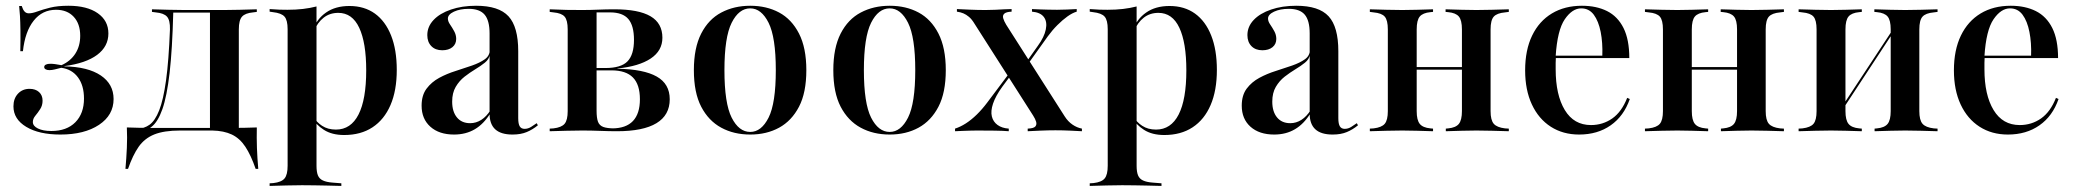

<svg xmlns="http://www.w3.org/2000/svg" viewBox="-20 -447 7070 654"><path d="M185.5 11.3Q112.9 11.3 69.4 -14.9Q25.8 -41.1 25.8 -84.7Q25.8 -111.3 41.1 -127.8Q56.5 -144.4 80.6 -144.4Q100.8 -144.4 112.9 -133.5Q125 -122.6 125 -104Q125 -87.9 116.9 -75.4Q108.9 -62.9 100.4 -52.8Q91.9 -42.7 91.9 -31.5Q91.9 -17.7 109.3 -9.3Q126.6 -0.8 154.8 -0.8Q207.3 -0.8 236.7 -30.6Q266.1 -60.5 266.1 -111.3Q266.1 -155.6 245.6 -183.5Q225 -211.3 188.7 -216.1Q176.6 -212.9 166.5 -210.5Q156.5 -208.1 148.4 -208.1Q140.3 -208.1 135.5 -210.9Q130.6 -213.7 130.6 -218.5Q130.6 -224.2 136.3 -227Q141.9 -229.8 151.6 -229.8Q158.9 -229.8 167.7 -228.6Q176.6 -227.4 189.5 -225Q220.2 -238.7 236.7 -264.5Q253.2 -290.3 253.2 -325Q253.2 -366.1 231 -389.9Q208.9 -413.7 171 -413.7Q124.2 -413.7 94.8 -376.6Q65.3 -339.5 58.1 -272.6H49.2Q50 -314.5 49.6 -343.5Q49.2 -372.6 48 -392.7Q46.8 -412.9 45.2 -426.6H54Q58.1 -413.7 63.7 -407.7Q69.4 -401.6 78.2 -401.6Q90.3 -401.6 107.7 -408.1Q125 -414.5 150.8 -421Q176.6 -427.4 212.9 -427.4Q276.6 -427.4 312.9 -402Q349.2 -376.6 349.2 -333.1Q349.2 -288.7 310.9 -260.1Q272.6 -231.5 199.2 -221.8V-221Q279.8 -219.4 323.4 -189.9Q366.9 -160.5 366.9 -109.7Q366.9 -54.8 317.3 -21.8Q267.7 11.3 185.5 11.3Z M593.5 -2.4Q538.7 -2.4 505.6 10.9Q472.6 24.2 452.4 52.8Q432.3 81.5 416.1 128.2H407.3Q410.5 91.9 412.1 56.9Q413.7 21.8 412.1 -12.9Q433.1 -12.1 454.8 -11.7Q476.6 -11.3 497.6 -11.3H593.5H714.5V-2.4ZM446 1.6 448.4 -8.9Q471 -8.9 489.5 -22.2Q508.1 -35.5 522.2 -71Q536.3 -106.5 545.6 -173.4Q554.8 -240.3 558.9 -346.8Q559.7 -378.2 548.8 -390.3Q537.9 -402.4 510.5 -404.8L497.6 -406.5V-415.3Q529.8 -414.5 555.2 -413.7Q580.6 -412.9 608.1 -412.9H611.3H744.4Q771.8 -412.9 797.2 -413.7Q822.6 -414.5 854.8 -415.3V-406.5L841.9 -404.8Q815.3 -402.4 804.4 -390.3Q793.5 -378.2 793.5 -346.8V-207.3H695.2V-406.5L698.4 -404H566.9L570.2 -405.6Q566.9 -278.2 557.7 -198.4Q548.4 -118.5 533.1 -75Q517.7 -31.5 496 -14.9Q474.2 1.6 446 1.6ZM695.2 -2.4V-207.3H793.5V-2.4ZM695.2 -2.4 696 -10.5 774.2 -11.3H703.2H769.4Q790.3 -11.3 812.1 -11.7Q833.9 -12.1 854.8 -12.9Q854 21.8 855.2 56.9Q856.5 91.9 859.7 128.2H850.8Q834.7 81.5 815.7 52.8Q796.8 24.2 769.8 11.3Q742.7 -1.6 703.2 -2.4Z M1008.9 183.9Q981.5 183.9 956 184.7Q930.6 185.5 898.4 186.3V177.4L911.3 176.6Q938.7 173.4 949.2 160.9Q959.7 148.4 959.7 117.7V-207.3H1058.1V117.7Q1058.1 138.7 1062.9 150.4Q1067.7 162.1 1079.8 167.7Q1091.9 173.4 1112.9 175L1142.7 177.4V186.3Q1116.9 185.5 1094.8 185.1Q1072.6 184.7 1052 184.3Q1031.5 183.9 1008.9 183.9ZM1170.2 -426.6Q1221 -426.6 1256.9 -400.8Q1292.7 -375 1312.1 -326.2Q1331.5 -277.4 1331.5 -208.9Q1331.5 -138.7 1310.1 -89.1Q1288.7 -39.5 1248.8 -13.3Q1208.9 12.9 1152.4 12.9Q1110.5 12.9 1083.1 -4.8Q1055.6 -22.6 1047.6 -41.9L1050 -47.6Q1057.3 -31.5 1077 -18.5Q1096.8 -5.6 1124.2 -5.6Q1175 -5.6 1201.2 -56.9Q1227.4 -108.1 1227.4 -207.3Q1227.4 -301.6 1203.6 -352.4Q1179.8 -403.2 1132.3 -403.2Q1103.2 -403.2 1082.3 -386.7Q1061.3 -370.2 1049.2 -340.3L1046 -345.2Q1058.9 -382.3 1090.7 -404.4Q1122.6 -426.6 1170.2 -426.6ZM959.7 -207.3V-347.6Q959.7 -378.2 949.2 -390.3Q938.7 -402.4 909.7 -405.6L898.4 -407.3V-416.1Q918.5 -414.5 931.9 -414.1Q945.2 -413.7 958.9 -413.7Q987.1 -413.7 1011.7 -416.5Q1036.3 -419.4 1058.1 -425V-416.1V-207.3Z M1647.6 -207.3V-333.1Q1647.6 -377.4 1630.6 -397.2Q1613.7 -416.9 1576.6 -416.9Q1546.8 -416.9 1526.2 -407.3Q1505.6 -397.6 1505.6 -383.9Q1505.6 -374.2 1512.9 -363.7Q1520.2 -353.2 1527 -340.7Q1533.9 -328.2 1533.9 -314.5Q1533.9 -296.8 1521 -286.3Q1508.1 -275.8 1486.3 -275.8Q1462.9 -275.8 1449.2 -289.9Q1435.5 -304 1435.5 -327.4Q1435.5 -356.5 1456.9 -379Q1478.2 -401.6 1516.1 -414.5Q1554 -427.4 1601.6 -427.4Q1679 -427.4 1712.1 -391.5Q1745.2 -355.6 1745.2 -272.6V-207.3ZM1526.6 11.3Q1475.8 11.3 1446 -15.3Q1416.1 -41.9 1416.1 -87.1Q1416.1 -122.6 1433.1 -145.2Q1450 -167.7 1476.2 -181.9Q1502.4 -196 1531.9 -205.2Q1561.3 -214.5 1587.9 -223.8Q1614.5 -233.1 1631.5 -245.2Q1648.4 -257.3 1648.4 -277.4V-260.5Q1646 -245.2 1631.5 -233.5Q1616.9 -221.8 1598.8 -210.9Q1580.6 -200 1562.5 -185.9Q1544.4 -171.8 1532.3 -151.2Q1520.2 -130.6 1520.2 -100.8Q1520.2 -66.9 1536.3 -47.2Q1552.4 -27.4 1581.5 -27.4Q1601.6 -27.4 1619.4 -38.7Q1637.1 -50 1650.8 -71.8V-62.1Q1628.2 -25 1597.6 -6.9Q1566.9 11.3 1526.6 11.3ZM1745.2 -44.4Q1745.2 -25 1750.4 -16.5Q1755.6 -8.1 1766.9 -8.1Q1778.2 -8.1 1788.7 -14.5Q1799.2 -21 1808.1 -27.4L1812.1 -20.2Q1794.4 -5.6 1774.2 2.8Q1754 11.3 1725.8 11.3Q1686.3 11.3 1666.9 -6.5Q1647.6 -24.2 1647.6 -59.7V-207.3H1745.2Z M1962.9 -2.4Q1936.3 -2.4 1910.5 -1.6Q1884.7 -0.8 1852.4 0V-8.9L1865.3 -9.7Q1892.7 -12.9 1903.2 -25.4Q1913.7 -37.9 1913.7 -68.5V-346.8Q1913.7 -378.2 1903.2 -390.3Q1892.7 -402.4 1865.3 -404.8L1852.4 -406.5V-415.3Q1884.7 -413.7 1910.1 -413.3Q1935.5 -412.9 1962.9 -412.9H1962.1Q1989.5 -412.9 2017.3 -414.1Q2045.2 -415.3 2072.6 -415.3Q2155.6 -415.3 2196 -391.5Q2236.3 -367.7 2236.3 -318.5Q2236.3 -274.2 2196.4 -247.6Q2156.5 -221 2083.1 -213.7V-212.9Q2172.6 -211.3 2216.9 -186.3Q2261.3 -161.3 2261.3 -108.9Q2261.3 -54.8 2216.1 -27.4Q2171 0 2081.5 0Q2055.6 0 2024.6 -1.2Q1993.5 -2.4 1963.7 -2.4ZM2012.1 -70.2Q2012.1 -45.2 2016.9 -32.3Q2021.8 -19.4 2035.1 -14.5Q2048.4 -9.7 2073.4 -9.7H2064.5Q2112.1 -9.7 2135.9 -34.7Q2159.7 -59.7 2159.7 -108.9Q2159.7 -158.9 2135.9 -183.1Q2112.1 -207.3 2062.9 -207.3H1987.9V-215.3H2041.9Q2095.2 -215.3 2117.3 -237.9Q2139.5 -260.5 2139.5 -311.3Q2139.5 -359.7 2120.2 -382.3Q2100.8 -404.8 2058.1 -404.8H2009.7L2012.1 -407.3Z M2535.5 11.3Q2479.8 11.3 2436.7 -12.1Q2393.5 -35.5 2368.5 -83.5Q2343.5 -131.5 2343.5 -208.1Q2343.5 -283.9 2368.5 -332.7Q2393.5 -381.5 2437.1 -404.4Q2480.6 -427.4 2535.5 -427.4Q2591.1 -427.4 2633.9 -404.4Q2676.6 -381.5 2701.6 -332.7Q2726.6 -283.9 2726.6 -208.1Q2726.6 -131.5 2701.6 -83.5Q2676.6 -35.5 2633.9 -12.1Q2591.1 11.3 2535.5 11.3ZM2535.5 2.4Q2573.4 2.4 2598 -46.4Q2622.6 -95.2 2622.6 -208.1Q2622.6 -320.2 2598 -369.4Q2573.4 -418.5 2535.5 -418.5Q2496.8 -418.5 2472.2 -369.4Q2447.6 -320.2 2447.6 -208.1Q2447.6 -95.2 2472.2 -46.4Q2496.8 2.4 2535.5 2.4Z M3010.5 11.3Q2954.8 11.3 2911.7 -12.1Q2868.5 -35.5 2843.5 -83.5Q2818.5 -131.5 2818.5 -208.1Q2818.5 -283.9 2843.5 -332.7Q2868.5 -381.5 2912.1 -404.4Q2955.6 -427.4 3010.5 -427.4Q3066.1 -427.4 3108.9 -404.4Q3151.6 -381.5 3176.6 -332.7Q3201.6 -283.9 3201.6 -208.1Q3201.6 -131.5 3176.6 -83.5Q3151.6 -35.5 3108.9 -12.1Q3066.1 11.3 3010.5 11.3ZM3010.5 2.4Q3048.4 2.4 3073 -46.4Q3097.6 -95.2 3097.6 -208.1Q3097.6 -320.2 3073 -369.4Q3048.4 -418.5 3010.5 -418.5Q2971.8 -418.5 2947.2 -369.4Q2922.6 -320.2 2922.6 -208.1Q2922.6 -95.2 2947.2 -46.4Q2971.8 2.4 3010.5 2.4Z M3480.6 0V-8.9Q3500.8 -9.7 3506.5 -16.1Q3512.1 -22.6 3509.3 -32.3Q3506.5 -41.9 3499.2 -53.2L3300 -365.3Q3290.3 -381.5 3280.6 -389.5Q3271 -397.6 3261.3 -401.6Q3251.6 -405.6 3239.5 -407.3V-416.1Q3255.6 -415.3 3283.5 -414.1Q3311.3 -412.9 3337.1 -412.9Q3353.2 -412.9 3369.8 -413.7Q3386.3 -414.5 3401.2 -415.3Q3416.1 -416.1 3425.8 -416.1V-407.3Q3407.3 -406.5 3400.8 -400.4Q3394.4 -394.4 3397.2 -384.7Q3400 -375 3407.3 -362.9L3606.5 -50.8Q3617.7 -33.1 3633.1 -22.6Q3648.4 -12.1 3665.3 -8.9V0Q3651.6 -0.8 3625.8 -2Q3600 -3.2 3575 -3.2Q3550 -3.2 3523.4 -2Q3496.8 -0.8 3480.6 0ZM3233.1 0V-8.9Q3250.8 -14.5 3269.8 -26.6Q3288.7 -38.7 3307.3 -56.9Q3325.8 -75 3342.7 -97.6L3422.6 -204L3428.2 -197.6L3393.5 -150.8Q3371 -119.4 3362.5 -94Q3354 -68.5 3358.5 -50.4Q3362.9 -32.3 3377.8 -21.4Q3392.7 -10.5 3416.1 -8.9V0Q3398.4 -1.6 3367.7 -2Q3337.1 -2.4 3308.1 -2.4Q3296 -2.4 3284.3 -2Q3272.6 -1.6 3260.5 -1.2Q3248.4 -0.8 3233.1 0ZM3474.2 -218.5 3468.5 -225 3515.3 -291.1Q3537.1 -321 3542.3 -346.8Q3547.6 -372.6 3535.9 -388.7Q3524.2 -404.8 3495.2 -407.3V-416.1Q3509.7 -415.3 3523 -414.9Q3536.3 -414.5 3550.8 -414.1Q3565.3 -413.7 3580.6 -413.7Q3598.4 -413.7 3614.1 -414.5Q3629.8 -415.3 3647.6 -416.1V-407.3Q3633.1 -403.2 3616.1 -391.1Q3599.2 -379 3581.9 -361.7Q3564.5 -344.4 3549.2 -323.4Z M3802.4 183.9Q3775 183.9 3749.6 184.7Q3724.2 185.5 3691.9 186.3V177.4L3704.8 176.6Q3732.3 173.4 3742.7 160.9Q3753.2 148.4 3753.2 117.7V-207.3H3851.6V117.7Q3851.6 138.7 3856.5 150.4Q3861.3 162.1 3873.4 167.7Q3885.5 173.4 3906.5 175L3936.3 177.4V186.3Q3910.5 185.5 3888.3 185.1Q3866.1 184.7 3845.6 184.3Q3825 183.9 3802.4 183.9ZM3963.7 -426.6Q4014.5 -426.6 4050.4 -400.8Q4086.3 -375 4105.6 -326.2Q4125 -277.4 4125 -208.9Q4125 -138.7 4103.6 -89.1Q4082.3 -39.5 4042.3 -13.3Q4002.4 12.9 3946 12.9Q3904 12.9 3876.6 -4.8Q3849.2 -22.6 3841.1 -41.9L3843.5 -47.6Q3850.8 -31.5 3870.6 -18.5Q3890.3 -5.6 3917.7 -5.6Q3968.5 -5.6 3994.8 -56.9Q4021 -108.1 4021 -207.3Q4021 -301.6 3997.2 -352.4Q3973.4 -403.2 3925.8 -403.2Q3896.8 -403.2 3875.8 -386.7Q3854.8 -370.2 3842.7 -340.3L3839.5 -345.2Q3852.4 -382.3 3884.3 -404.4Q3916.1 -426.6 3963.7 -426.6ZM3753.2 -207.3V-347.6Q3753.2 -378.2 3742.7 -390.3Q3732.3 -402.4 3703.2 -405.6L3691.9 -407.3V-416.1Q3712.1 -414.5 3725.4 -414.1Q3738.7 -413.7 3752.4 -413.7Q3780.6 -413.7 3805.2 -416.5Q3829.8 -419.4 3851.6 -425V-416.1V-207.3Z M4441.1 -207.3V-333.1Q4441.1 -377.4 4424.2 -397.2Q4407.3 -416.9 4370.2 -416.9Q4340.3 -416.9 4319.8 -407.3Q4299.2 -397.6 4299.2 -383.9Q4299.2 -374.2 4306.5 -363.7Q4313.7 -353.2 4320.6 -340.7Q4327.4 -328.2 4327.4 -314.5Q4327.4 -296.8 4314.5 -286.3Q4301.6 -275.8 4279.8 -275.8Q4256.5 -275.8 4242.7 -289.9Q4229 -304 4229 -327.4Q4229 -356.5 4250.4 -379Q4271.8 -401.6 4309.7 -414.5Q4347.6 -427.4 4395.2 -427.4Q4472.6 -427.4 4505.6 -391.5Q4538.7 -355.6 4538.7 -272.6V-207.3ZM4320.2 11.3Q4269.4 11.3 4239.5 -15.3Q4209.7 -41.9 4209.7 -87.1Q4209.7 -122.6 4226.6 -145.2Q4243.5 -167.7 4269.8 -181.9Q4296 -196 4325.4 -205.2Q4354.8 -214.5 4381.5 -223.8Q4408.1 -233.1 4425 -245.2Q4441.9 -257.3 4441.9 -277.4V-260.5Q4439.5 -245.2 4425 -233.5Q4410.5 -221.8 4392.3 -210.9Q4374.2 -200 4356 -185.9Q4337.9 -171.8 4325.8 -151.2Q4313.7 -130.6 4313.7 -100.8Q4313.7 -66.9 4329.8 -47.2Q4346 -27.4 4375 -27.4Q4395.2 -27.4 4412.9 -38.7Q4430.6 -50 4444.4 -71.8V-62.1Q4421.8 -25 4391.1 -6.9Q4360.5 11.3 4320.2 11.3ZM4538.7 -44.4Q4538.7 -25 4544 -16.5Q4549.2 -8.1 4560.5 -8.1Q4571.8 -8.1 4582.3 -14.5Q4592.7 -21 4601.6 -27.4L4605.6 -20.2Q4587.9 -5.6 4567.7 2.8Q4547.6 11.3 4519.4 11.3Q4479.8 11.3 4460.5 -6.5Q4441.1 -24.2 4441.1 -59.7V-207.3H4538.7Z M5008.9 -2.4Q4983.1 -2.4 4959.3 -1.6Q4935.5 -0.8 4904.8 0V-8.9L4912.9 -9.7Q4938.7 -12.1 4949.2 -25Q4959.7 -37.9 4959.7 -68.5V-207.3H5057.3V-68.5Q5057.3 -37.9 5068.1 -25.4Q5079 -12.9 5106.5 -9.7L5119.4 -8.9V0Q5087.1 -0.8 5061.7 -1.6Q5036.3 -2.4 5008.9 -2.4ZM4756.5 -2.4Q4729 -2.4 4703.6 -1.6Q4678.2 -0.8 4646 0V-8.9L4658.9 -9.7Q4686.3 -12.9 4696.8 -25.4Q4707.3 -37.9 4707.3 -68.5V-346.8Q4707.3 -378.2 4696.8 -390.3Q4686.3 -402.4 4658.9 -404.8L4646 -406.5V-415.3Q4678.2 -414.5 4703.6 -413.7Q4729 -412.9 4756.5 -412.9Q4782.3 -412.9 4806.5 -413.7Q4830.6 -414.5 4861.3 -415.3V-406.5L4852.4 -405.6Q4826.6 -403.2 4816.1 -390.7Q4805.6 -378.2 4805.6 -346.8V-68.5Q4805.6 -37.9 4816.1 -25Q4826.6 -12.1 4852.4 -9.7L4861.3 -8.9V0Q4830.6 -0.8 4806.5 -1.6Q4782.3 -2.4 4756.5 -2.4ZM4959.7 -207.3V-346.8Q4959.7 -378.2 4949.2 -390.7Q4938.7 -403.2 4912.9 -405.6L4904 -406.5V-415.3Q4934.7 -414.5 4958.9 -413.7Q4983.1 -412.9 5008.9 -412.9Q5036.3 -412.9 5061.7 -413.7Q5087.1 -414.5 5119.4 -415.3V-406.5L5106.5 -404.8Q5079 -402.4 5068.1 -390.3Q5057.3 -378.2 5057.3 -346.8V-207.3ZM4768.5 -209.7V-218.5H4998.4V-209.7Z M5358.9 11.3Q5304 11.3 5262.5 -15.3Q5221 -41.9 5198 -91.1Q5175 -140.3 5175 -207.3Q5175 -276.6 5198.8 -325.8Q5222.6 -375 5266.1 -401.2Q5309.7 -427.4 5368.5 -427.4Q5417.7 -427.4 5454 -409.3Q5490.3 -391.1 5510.1 -351.6Q5529.8 -312.1 5529.8 -249.2H5244.4L5242.7 -257.3H5437.9Q5439.5 -301.6 5432.3 -338.3Q5425 -375 5408.9 -396.8Q5392.7 -418.5 5366.1 -418.5Q5335.5 -418.5 5310.1 -381.5Q5284.7 -344.4 5279 -255.6L5279.8 -254.8Q5279 -243.5 5279 -232.7Q5279 -221.8 5279 -211.3Q5279 -123.4 5310.1 -72.2Q5341.1 -21 5399.2 -21Q5439.5 -21 5471.8 -43.5Q5504 -66.1 5522.6 -113.7L5531.5 -109.7Q5511.3 -51.6 5466.5 -20.2Q5421.8 11.3 5358.9 11.3Z M5946 -2.4Q5920.2 -2.4 5896.4 -1.6Q5872.6 -0.8 5841.9 0V-8.9L5850 -9.7Q5875.8 -12.1 5886.3 -25Q5896.8 -37.9 5896.8 -68.5V-207.3H5994.4V-68.5Q5994.4 -37.9 6005.2 -25.4Q6016.1 -12.9 6043.5 -9.7L6056.5 -8.9V0Q6024.2 -0.8 5998.8 -1.6Q5973.4 -2.4 5946 -2.4ZM5693.5 -2.4Q5666.1 -2.4 5640.7 -1.6Q5615.3 -0.8 5583.1 0V-8.9L5596 -9.7Q5623.4 -12.9 5633.9 -25.4Q5644.4 -37.9 5644.4 -68.5V-346.8Q5644.4 -378.2 5633.9 -390.3Q5623.4 -402.4 5596 -404.8L5583.1 -406.5V-415.3Q5615.3 -414.5 5640.7 -413.7Q5666.1 -412.9 5693.5 -412.9Q5719.4 -412.9 5743.5 -413.7Q5767.7 -414.5 5798.4 -415.3V-406.5L5789.5 -405.6Q5763.7 -403.2 5753.2 -390.7Q5742.7 -378.2 5742.7 -346.8V-68.5Q5742.7 -37.9 5753.2 -25Q5763.7 -12.1 5789.5 -9.7L5798.4 -8.9V0Q5767.7 -0.8 5743.5 -1.6Q5719.4 -2.4 5693.5 -2.4ZM5896.8 -207.3V-346.8Q5896.8 -378.2 5886.3 -390.7Q5875.8 -403.2 5850 -405.6L5841.1 -406.5V-415.3Q5871.8 -414.5 5896 -413.7Q5920.2 -412.9 5946 -412.9Q5973.4 -412.9 5998.8 -413.7Q6024.2 -414.5 6056.5 -415.3V-406.5L6043.5 -404.8Q6016.1 -402.4 6005.2 -390.3Q5994.4 -378.2 5994.4 -346.8V-207.3ZM5705.6 -209.7V-218.5H5935.5V-209.7Z M6469.4 -2.4Q6443.5 -2.4 6419.8 -1.6Q6396 -0.8 6365.3 0V-8.9L6373.4 -9.7Q6399.2 -12.1 6409.7 -25Q6420.2 -37.9 6420.2 -68.5V-207.3H6517.7V-68.5Q6517.7 -37.9 6528.6 -25.4Q6539.5 -12.9 6566.9 -9.7L6579.8 -8.9V0Q6547.6 -0.8 6522.2 -1.6Q6496.8 -2.4 6469.4 -2.4ZM6216.9 -2.4Q6189.5 -2.4 6164.1 -1.6Q6138.7 -0.8 6106.5 0V-8.9L6119.4 -9.7Q6146.8 -12.9 6157.3 -25.4Q6167.7 -37.9 6167.7 -68.5V-346.8Q6167.7 -378.2 6157.3 -390.3Q6146.8 -402.4 6119.4 -404.8L6106.5 -406.5V-415.3Q6138.7 -414.5 6164.1 -413.7Q6189.5 -412.9 6216.9 -412.9Q6242.7 -412.9 6266.9 -413.7Q6291.1 -414.5 6321.8 -415.3V-406.5L6312.9 -405.6Q6287.1 -403.2 6276.6 -390.7Q6266.1 -378.2 6266.1 -346.8V-68.5Q6266.1 -37.9 6276.6 -25Q6287.1 -12.1 6312.9 -9.7L6321.8 -8.9V0Q6291.1 -0.8 6266.9 -1.6Q6242.7 -2.4 6216.9 -2.4ZM6420.2 -207.3V-346.8Q6420.2 -378.2 6409.7 -390.7Q6399.2 -403.2 6373.4 -405.6L6364.5 -406.5V-415.3Q6395.2 -414.5 6419.4 -413.7Q6443.5 -412.9 6469.4 -412.9Q6496.8 -412.9 6522.2 -413.7Q6547.6 -414.5 6579.8 -415.3V-406.5L6566.9 -404.8Q6539.5 -402.4 6528.6 -390.3Q6517.7 -378.2 6517.7 -346.8V-207.3ZM6227.4 -29.8 6225.8 -40.3 6453.2 -385.5 6454 -375Z M6819.4 11.3Q6764.5 11.3 6723 -15.3Q6681.5 -41.9 6658.5 -91.1Q6635.5 -140.3 6635.5 -207.3Q6635.5 -276.6 6659.3 -325.8Q6683.1 -375 6726.6 -401.2Q6770.2 -427.4 6829 -427.4Q6878.2 -427.4 6914.5 -409.3Q6950.8 -391.1 6970.6 -351.6Q6990.3 -312.1 6990.3 -249.2H6704.8L6703.2 -257.3H6898.4Q6900 -301.6 6892.7 -338.3Q6885.5 -375 6869.4 -396.8Q6853.2 -418.5 6826.6 -418.5Q6796 -418.5 6770.6 -381.5Q6745.2 -344.4 6739.5 -255.6L6740.3 -254.8Q6739.5 -243.5 6739.5 -232.7Q6739.5 -221.8 6739.5 -211.3Q6739.5 -123.4 6770.6 -72.2Q6801.6 -21 6859.7 -21Q6900 -21 6932.3 -43.5Q6964.5 -66.1 6983.1 -113.7L6991.9 -109.7Q6971.8 -51.6 6927 -20.2Q6882.3 11.3 6819.4 11.3Z"/></svg>

Font: Playfair 144pt SemiCondensed SemiBold
Style: Regular
Weight: 600
Width: 4
Designer: Claus Eggers Sørensen
Foundry: Claus Eggers Sørensen
Version: Version 2.203